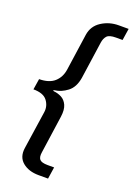

<svg xmlns="http://www.w3.org/2000/svg" viewBox="-166 -785 701 1009"><g transform="rotate(20 185.0 -281.0)"><path d="M188 161Q132.5 161 98.2 132.5Q64 104 71.5 52L103 -160.5Q108 -196 86.2 -224.8Q64.5 -253.5 8.5 -253.5L18 -314Q74 -314.5 103.5 -341Q133 -367.5 139.5 -411L169 -616.5Q176.5 -667.5 219.2 -695.2Q262 -723 315.5 -723H370L360 -657.5H323.5Q286 -657.5 273.2 -643.5Q260.5 -629.5 257 -606L227 -397Q218 -342 184.2 -316.5Q150.5 -291 115 -287Q109 -286.5 108.5 -284Q108 -281.5 114 -280.5Q136.5 -278.5 156.8 -267.8Q177 -257 188 -233Q199 -209 193.5 -168.5L163.5 42Q159 70 169.8 82.5Q180.5 95 215 95H251L241 161Z"/></g></svg>

Font: Public Sans Medium
Style: Italic
Weight: 500
Italic angle: -8°
Designer: The Public Sans project authors (U.S. Web Design System). Libre Franklin designed by Pablo Impallari and Rodrigo Fuenzal
Version: Version 1.007; ttfautohint (v1.8.1) -l 8 -r 50 -G 200 -x 14 